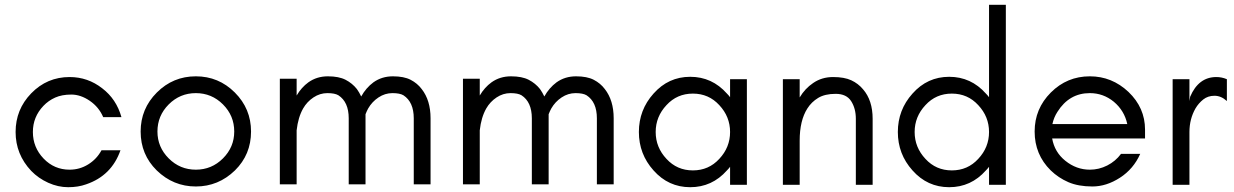

<svg xmlns="http://www.w3.org/2000/svg" viewBox="-20 -770 5142 800"><path d="M486 -282H410Q392 -324 354 -350Q316 -376 277 -376Q238 -376 210 -363.5Q182 -351 161 -329Q117 -283 117 -220Q117 -156 161.5 -109.5Q206 -63 270 -63Q312 -63 347.5 -85Q383 -107 403 -144H482Q445 -38 339 -2Q306 10 264 10Q222 10 181 -8.5Q140 -27 110 -58Q45 -127 45 -220Q45 -314 110 -381Q176 -449 270 -449Q346 -449 406 -402Q465 -357 486 -282Z M956 -222Q956 -288 909 -335Q862 -382 796 -382Q730 -382 683 -335Q636 -288 636 -222Q636 -157 683 -110Q730 -63 796 -63Q862 -63 909 -110Q956 -157 956 -222ZM1026 -222Q1026 -126 959 -60Q890 7 796 7Q702 7 633 -60Q566 -126 566 -222Q566 -317 633.5 -384.5Q701 -452 796 -452Q891 -452 958.5 -384.5Q1026 -317 1026 -222Z M1704 -2V-277Q1704 -345 1661 -373Q1646 -382 1615 -382Q1584 -382 1557 -364Q1530 -346 1514 -318Q1508 -307 1503 -294Q1503 -286 1503 -277V-2H1433V-277Q1433 -345 1390 -373Q1375 -382 1344 -382Q1313 -382 1286 -364Q1259 -346 1243 -318Q1222 -281 1216 -227V-2H1146V-442H1216V-372Q1236 -406 1265 -427Q1300 -452 1346 -452Q1392 -452 1420 -437.5Q1448 -423 1467 -399Q1477 -385 1485 -368Q1505 -404 1536 -427Q1571 -452 1617 -452Q1663 -452 1691 -437.5Q1719 -423 1737 -399Q1774 -352 1774 -277V-2Z M2467 -2V-277Q2467 -345 2424 -373Q2409 -382 2378 -382Q2347 -382 2320 -364Q2293 -346 2277 -318Q2271 -307 2266 -294Q2266 -286 2266 -277V-2H2196V-277Q2196 -345 2153 -373Q2138 -382 2107 -382Q2076 -382 2049 -364Q2022 -346 2006 -318Q1985 -281 1979 -227V-2H1909V-442H1979V-372Q1999 -406 2028 -427Q2063 -452 2109 -452Q2155 -452 2183 -437.5Q2211 -423 2230 -399Q2240 -385 2248 -368Q2268 -404 2299 -427Q2334 -452 2380 -452Q2426 -452 2454 -437.5Q2482 -423 2500 -399Q2537 -352 2537 -277V-2Z M2977 -332Q2933 -380 2867 -380Q2801 -380 2757 -332Q2712 -284 2712 -220Q2712 -156 2757 -108Q2801 -60 2867 -60Q2933 -60 2977 -108Q3022 -156 3022 -220Q3022 -284 2977 -332ZM3092 0H3022V-75Q3016 -67 3009 -60Q2947 10 2856 10Q2765 10 2703 -60Q2642 -128 2642 -220Q2642 -312 2703 -380Q2765 -450 2856 -450Q2947 -450 3009 -380Q3016 -373 3022 -365V-440H3092Z M3546 0V-275Q3546 -318 3526.5 -348.5Q3507 -379 3462 -379Q3417 -379 3389 -362Q3361 -345 3344 -318Q3312 -268 3312 -184V0H3242V-440H3312V-364Q3334 -401 3368 -424Q3404 -449 3451 -449Q3498 -449 3527 -435.5Q3556 -422 3576 -398Q3616 -352 3616 -275V0Z M4056 -332Q4012 -380 3946 -380Q3880 -380 3836 -332Q3791 -284 3791 -220Q3791 -156 3836 -108Q3880 -60 3946 -60Q4012 -60 4056 -108Q4101 -156 4101 -220Q4101 -284 4056 -332ZM4171 0H4101V-75Q4095 -67 4088 -60Q4026 10 3935 10Q3844 10 3782 -60Q3721 -128 3721 -220Q3721 -312 3782 -380Q3844 -450 3935 -450Q4026 -450 4088 -380Q4095 -373 4101 -365V-750H4171Z M4751 -230V-193H4364Q4374 -136 4419 -100Q4465 -63 4521 -63Q4559 -63 4593.5 -80.5Q4628 -98 4651 -129H4731Q4703 -66 4646.5 -29.5Q4590 7 4531.5 7Q4473 7 4431.5 -11Q4390 -29 4358 -60Q4291 -126 4291 -222Q4291 -317 4358.5 -384.5Q4426 -452 4521 -452Q4613 -452 4682 -387Q4751 -321 4751 -230ZM4677 -253Q4665 -309 4621 -346Q4577 -382 4521 -382Q4435 -382 4386 -304Q4371 -281 4365 -253Z M5092 -349Q5068 -371 5040.5 -371Q5013 -371 4993.5 -355.5Q4974 -340 4961 -318Q4936 -274 4936 -220V0H4866V-440H4936V-349L4939 -367Q4974 -449 5048 -449Q5071 -449 5092 -440Z"/></svg>

Font: Puffins on Iceburgs
Style: Regular
Weight: 400
Version: Version 1.0